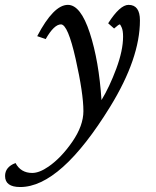

<svg xmlns="http://www.w3.org/2000/svg" viewBox="-121 -502 629 773"><path d="M-39.6 251Q-100.6 251 -100.6 206.5Q-100.6 170.4 -58.6 154.3Q-37.1 194.3 8.8 194.3Q37.6 194.3 74.7 168.5Q125.5 133.3 170.2 68.6Q214.8 3.9 214.8 -54.7Q214.8 -125.5 183.6 -264.6Q152.3 -403.8 124.5 -403.8Q96.7 -403.8 63 -344.7L28.8 -356.4Q94.7 -482.4 152.3 -482.4Q203.6 -482.4 240.5 -369.6Q277.3 -256.8 287.6 -99.1Q319.8 -151.9 347.2 -225.6Q374.5 -299.3 374.5 -354.5Q374.5 -378.9 368.9 -391.4Q363.3 -403.8 361.3 -403.8Q356.9 -403.8 338.4 -387.2L314.5 -408.2Q361.8 -482.4 396.5 -482.4Q442.4 -482.4 442.4 -419.9Q442.4 -267.6 322.8 -72.8Q123.5 251 -39.6 251Z"/></svg>

Font: Kelvinch
Style: Italic
Weight: 400
Italic angle: -10°
Designer: Paul James Miller
Foundry: High-Logic / Made with FontCreator
Version: Version 3.40;July 22, 2017;FontCreator 11.0.0.2388 64-bit